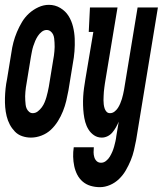

<svg xmlns="http://www.w3.org/2000/svg" viewBox="-37 -561 673 794"><path d="M91 8Q72 8 54.5 2Q37 -4 24.5 -17Q12 -30 3.5 -46Q-5 -62 -9.5 -80.5Q-14 -99 -15.5 -117.5Q-17 -136 -16.5 -155.5Q-16 -175 -14 -194.5Q-12 -214 -8 -233L10 -343Q13 -365 18.5 -386Q24 -407 33 -428.5Q42 -450 54 -470Q66 -490 83 -505.5Q100 -521 121.5 -531Q143 -541 165 -541Q191 -541 212.5 -528Q234 -515 246.5 -495Q259 -475 265 -450.5Q271 -426 272 -400.5Q273 -375 271 -349Q269 -323 264 -297L246 -187Q242 -165 237 -144Q232 -123 223.5 -101.5Q215 -80 202.5 -60Q190 -40 173.5 -24.5Q157 -9 135 -0.5Q113 8 91 8ZM98 -93Q110 -93 119.5 -100.5Q129 -108 136 -117.5Q143 -127 147.5 -138Q152 -149 155 -159.5Q158 -170 160.5 -181Q163 -192 165 -203L183 -313Q185 -322 186 -331Q187 -340 188 -349Q189 -358 189 -367Q189 -376 188.5 -385Q188 -394 187 -402.5Q186 -411 182.5 -418.5Q179 -426 172 -431.5Q165 -437 156 -437Q145 -437 135.5 -429.5Q126 -422 119.5 -412Q113 -402 108.5 -391.5Q104 -381 100.5 -370Q97 -359 95 -348Q93 -337 91 -327L73 -217Q71 -208 70 -199Q69 -190 68 -181Q67 -172 67 -163Q67 -154 67.5 -145.5Q68 -137 69 -128Q70 -119 73.5 -111.5Q77 -104 83.5 -98.5Q90 -93 98 -93ZM376 213Q356 213 337.5 207.5Q319 202 305 190Q291 178 282.5 161.5Q274 145 270 126Q266 107 265.5 87Q265 67 268 48H351Q350 58 350 68.5Q350 79 353 89Q356 99 363 105.5Q370 112 381 112Q392 112 401.5 104.5Q411 97 417 87Q423 77 427.5 66.5Q432 56 435 45Q438 34 440.5 23Q443 12 444 2L454 -58Q449 -46 442.5 -34.5Q436 -23 427.5 -13Q419 -3 407.5 2.5Q396 8 384 8Q366 8 352 -1.5Q338 -11 329 -25.5Q320 -40 315.5 -56.5Q311 -73 309 -90.5Q307 -108 306.5 -125.5Q306 -143 307 -161Q308 -179 310.5 -197Q313 -215 316 -233L349 -429H330L335 -530H449L397 -217Q396 -208 394.5 -199Q393 -190 392.5 -181.5Q392 -173 391.5 -164Q391 -155 391 -146.5Q391 -138 392 -129.5Q393 -121 395.5 -113Q398 -105 403.5 -99Q409 -93 418 -93Q428 -93 436.5 -99.5Q445 -106 450.5 -114.5Q456 -123 460 -132.5Q464 -142 467 -151.5Q470 -161 472 -170.5Q474 -180 476 -190L532 -530H616L526 18Q522 39 517 60.5Q512 82 503.5 102.5Q495 123 483.5 143Q472 163 455.5 179Q439 195 418 204Q397 213 376 213Z"/></svg>

Font: Iosevka Slab Extended
Style: Bold Italic
Weight: 700
Width: 7
Italic angle: -9°
Monospace: yes
Designer: Belleve Invis
Foundry: Belleve Invis
Version: Version 11.1.0; ttfautohint (v1.8.3)